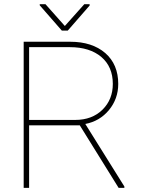

<svg xmlns="http://www.w3.org/2000/svg" viewBox="-20 -914 694 934"><path d="M557.1 0C557.1 0 585 0 585 0C585 0 585 -6.8 585 -6.8C585 -6.8 395 -311 395 -311C395 -311 395 -311 395 -311C441.4 -319.8 480 -342.3 510.3 -378.9C540 -415 555.2 -457.5 555.2 -505.9C555.2 -505.9 555.2 -505.9 555.2 -505.9C555.2 -568.8 534.2 -619.1 492.2 -655.8C449.7 -692.4 393.1 -710.9 321.8 -710.9C321.8 -710.9 95.2 -710.9 95.2 -710.9C95.2 -710.9 95.2 0 95.2 0C95.2 0 121.6 0 121.6 0C121.6 0 121.6 -304.2 121.6 -304.2C121.6 -304.2 368.2 -304.2 368.2 -304.2C368.2 -304.2 557.1 0 557.1 0ZM121.6 -684.6C121.6 -684.6 319.8 -684.6 319.8 -684.6C319.8 -684.6 319.8 -684.6 319.8 -684.6C384.8 -684.6 435.5 -668.5 473.1 -636.7C510.3 -605 528.8 -561 528.8 -505.9C528.8 -505.9 528.8 -505.9 528.8 -505.9C528.8 -455.6 512.2 -413.6 478.5 -380.4C444.8 -347.2 400.4 -330.6 345.7 -330.6C345.7 -330.6 121.6 -330.6 121.6 -330.6C121.6 -330.6 121.6 -684.6 121.6 -684.6ZM201.2 -893.6C201.2 -893.6 173.3 -893.6 173.3 -893.6C173.3 -893.6 173.3 -888.2 173.3 -888.2C173.3 -888.2 280.8 -765.1 280.8 -765.1C280.8 -765.1 309.6 -765.1 309.6 -765.1C309.6 -765.1 416 -887.2 416 -887.2C416 -887.2 416 -893.6 416 -893.6C416 -893.6 390.1 -893.6 390.1 -893.6C390.1 -893.6 295.4 -787.6 295.4 -787.6C295.4 -787.6 201.2 -893.6 201.2 -893.6Z"/></svg>

Font: WOX
Style: Regular
Weight: 500
Designer: Google
Foundry: ""
Version: ""